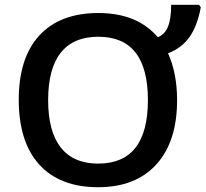

<svg xmlns="http://www.w3.org/2000/svg" viewBox="-20 -780 867 810"><path d="M727.1 -357.9Q727.1 -183.1 640.1 -86.9Q552.7 9.8 394 9.8Q232.4 9.8 145.5 -85.9Q59.1 -181.6 59.1 -358.9Q59.1 -536.1 146 -630.4Q233.4 -725.1 395 -725.1Q558.6 -725.1 646 -623Q674.8 -634.3 688.5 -667.2Q702.1 -700.2 702.1 -759.8H819.8L827.1 -749Q812 -668 777.8 -621.6Q745.1 -576.7 689 -555.2Q727.1 -470.2 727.1 -357.9ZM394 -89.8Q604 -89.8 604 -357.9Q604 -625 395 -625Q290 -625 236.6 -557.9Q183.1 -490.7 183.1 -357.9Q183.1 -225.1 236.6 -157.5Q290 -89.8 394 -89.8Z"/></svg>

Font: Open Sans
Style: SemiBold
Weight: 600
Foundry: Ascender Corporation
Version: Version 1.10